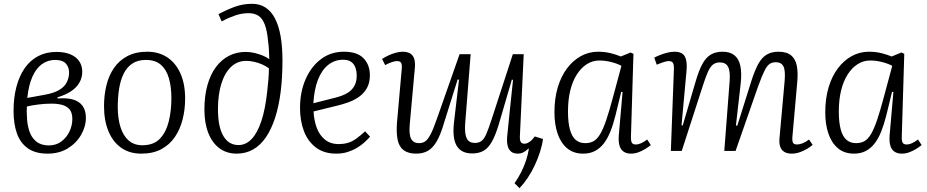

<svg xmlns="http://www.w3.org/2000/svg" viewBox="-20 -791 4856 1006"><path d="M229 14Q166 14 126.5 -13.5Q87 -41 69 -91Q51 -141 51 -210Q51 -279 66 -336Q81 -393 109.5 -434Q138 -475 180 -497Q222 -519 276 -519Q319 -519 349.5 -506Q380 -493 395.5 -469.5Q411 -446 411 -415Q411 -384 396 -358Q381 -332 352.5 -313Q324 -294 281 -281L282 -275Q332 -279 364.5 -269Q397 -259 413.5 -235Q430 -211 430 -174Q430 -128 405 -84.5Q380 -41 335 -13.5Q290 14 229 14ZM236 -29Q273 -29 300.5 -49Q328 -69 343.5 -101Q359 -133 359 -167Q359 -202 343.5 -219Q328 -236 303.5 -242Q279 -248 250 -248Q217 -248 181 -243.5Q145 -239 121 -233Q120 -221 120 -209Q120 -197 121 -183Q122 -141 133 -106Q144 -71 169.5 -50Q195 -29 236 -29ZM123 -278 212 -294Q263 -303 291 -320Q319 -337 330.5 -361Q342 -385 342 -411Q342 -440 324.5 -458.5Q307 -477 269 -477Q231 -477 200.5 -455.5Q170 -434 150 -389.5Q130 -345 123 -278Z M720 14Q658 14 614.5 -17Q571 -48 548 -104Q525 -160 525 -235Q525 -292 537.5 -343.5Q550 -395 577 -434.5Q604 -474 647.5 -497Q691 -520 752 -520Q812 -520 856.5 -490.5Q901 -461 925.5 -406Q950 -351 950 -275Q950 -218 937 -166Q924 -114 896.5 -73.5Q869 -33 825.5 -9.5Q782 14 720 14ZM726 -30Q785 -30 817.5 -64Q850 -98 864 -154Q878 -210 878 -276Q878 -336 865 -381Q852 -426 823 -451.5Q794 -477 744 -477Q701 -477 672.5 -457.5Q644 -438 627.5 -404Q611 -370 604 -325.5Q597 -281 597 -231Q597 -170 611.5 -124.5Q626 -79 654.5 -54.5Q683 -30 726 -30Z M1125 -717Q1166 -739 1209 -755Q1252 -771 1301 -771Q1342 -771 1372 -751Q1402 -731 1421.5 -693Q1441 -655 1450.5 -600Q1460 -545 1460 -474Q1460 -385 1450.5 -309.5Q1441 -234 1421.5 -174Q1402 -114 1373.5 -72Q1345 -30 1306.5 -8Q1268 14 1220 14Q1168 14 1130 -14Q1092 -42 1071.5 -94Q1051 -146 1051 -217Q1051 -289 1067 -345.5Q1083 -402 1112 -440.5Q1141 -479 1180.5 -499Q1220 -519 1267 -519Q1290 -519 1313.5 -513.5Q1337 -508 1357.5 -499.5Q1378 -491 1391 -481Q1390 -508 1389 -530.5Q1388 -553 1385 -571Q1380 -629 1367.5 -662Q1355 -695 1334 -708.5Q1313 -722 1282 -722Q1247 -722 1212 -710Q1177 -698 1141 -679ZM1230 -31Q1268 -31 1298 -62Q1328 -93 1349 -155.5Q1370 -218 1380 -311Q1384 -346 1386.5 -376.5Q1389 -407 1389 -433Q1373 -445 1353.5 -453.5Q1334 -462 1312.5 -467Q1291 -472 1269 -472Q1224 -472 1191 -441Q1158 -410 1140 -353Q1122 -296 1122 -219Q1122 -171 1129.5 -135.5Q1137 -100 1151.5 -76.5Q1166 -53 1185.5 -42Q1205 -31 1230 -31Z M1782 -520Q1852 -520 1885 -485.5Q1918 -451 1918 -397Q1918 -357 1902.5 -329.5Q1887 -302 1861.5 -284Q1836 -266 1805.5 -255Q1775 -244 1745 -237L1623 -207Q1625 -162 1639 -123Q1653 -84 1682 -60Q1711 -36 1755 -36Q1779 -36 1801 -42Q1823 -48 1845 -63.5Q1867 -79 1893 -103L1919 -75Q1907 -61 1890 -45.5Q1873 -30 1850.5 -16.5Q1828 -3 1801 5.5Q1774 14 1741 14Q1678 14 1635.5 -18Q1593 -50 1572.5 -104Q1552 -158 1552 -225Q1552 -309 1581 -375.5Q1610 -442 1661.5 -481Q1713 -520 1782 -520ZM1849 -394Q1849 -417 1842.5 -436Q1836 -455 1820.5 -466.5Q1805 -478 1778 -478Q1733 -478 1699 -450.5Q1665 -423 1645.5 -372Q1626 -321 1622 -250L1740 -280Q1775 -289 1799 -303Q1823 -317 1836 -339.5Q1849 -362 1849 -394Z M1982 -482Q1995 -491 2014 -500Q2033 -509 2053 -514.5Q2073 -520 2089 -520Q2114 -520 2129 -511Q2144 -502 2150 -484Q2156 -466 2154 -439L2127 -141Q2122 -85 2134.5 -63Q2147 -41 2175 -41Q2194 -41 2207.5 -50Q2221 -59 2235.5 -86Q2250 -113 2269 -168L2388 -507H2446L2417 -140Q2414 -88 2426 -65Q2438 -42 2468 -42Q2489 -42 2503 -52.5Q2517 -63 2528.5 -90Q2540 -117 2556 -166L2667 -507H2724L2704 -77Q2703 -57 2708.5 -47.5Q2714 -38 2728 -38Q2741 -38 2755.5 -48.5Q2770 -59 2782 -76L2825 -63Q2821 -31 2809.5 5Q2798 41 2781.5 76Q2765 111 2744.5 141.5Q2724 172 2702 195L2676 169Q2695 142 2710.5 111.5Q2726 81 2736.5 49Q2747 17 2751 -12H2748Q2735 1 2721.5 7.5Q2708 14 2692 14Q2663 14 2648.5 -7Q2634 -28 2637 -72Q2644 -139 2651.5 -215Q2659 -291 2668 -372L2662 -374L2593 -138Q2576 -82 2557.5 -49Q2539 -16 2514.5 -1.5Q2490 13 2454 13Q2397 13 2373 -27Q2349 -67 2359 -152Q2365 -208 2372 -263Q2379 -318 2385 -373L2378 -375L2305 -142Q2288 -84 2268 -50Q2248 -16 2222.5 -1Q2197 14 2160 14Q2119 14 2095 -4Q2071 -22 2063.5 -58.5Q2056 -95 2060 -148L2085 -430Q2087 -453 2081.5 -462Q2076 -471 2060 -471Q2050 -471 2034.5 -466Q2019 -461 1998 -450Z M3286 -78Q3285 -53 3290.5 -43.5Q3296 -34 3311 -34Q3325 -34 3340 -41Q3355 -48 3371 -60L3390 -31Q3378 -21 3361 -10.5Q3344 0 3325 7Q3306 14 3286 14Q3263 14 3247.5 3.5Q3232 -7 3226 -28Q3220 -49 3222 -79L3242 -309L3235 -310L3205 -187Q3193 -139 3178 -101.5Q3163 -64 3143 -38.5Q3123 -13 3096.5 0.5Q3070 14 3036 14Q2984 14 2950.5 -15Q2917 -44 2901 -92.5Q2885 -141 2885 -202Q2885 -275 2902.5 -333.5Q2920 -392 2951.5 -433.5Q2983 -475 3024.5 -497.5Q3066 -520 3114 -520Q3149 -520 3179 -512.5Q3209 -505 3233 -495L3284 -516L3299 -509ZM3046 -41Q3072 -41 3090.5 -51.5Q3109 -62 3125 -89Q3141 -116 3157 -163.5Q3173 -211 3193 -286L3236 -446Q3214 -458 3182.5 -466Q3151 -474 3120 -474Q3085 -474 3055 -455Q3025 -436 3002.5 -401Q2980 -366 2968 -317Q2956 -268 2956 -207Q2956 -150 2966 -113Q2976 -76 2996 -58.5Q3016 -41 3046 -41Z M3803 -366Q3807 -419 3794.5 -441.5Q3782 -464 3752 -464Q3730 -464 3715.5 -452.5Q3701 -441 3689 -414Q3677 -387 3662 -340L3552 0H3495L3511 -429Q3512 -450 3506.5 -460.5Q3501 -471 3484 -471Q3475 -471 3460 -466.5Q3445 -462 3421 -452L3408 -489Q3419 -495 3437.5 -502.5Q3456 -510 3476.5 -515Q3497 -520 3514 -520Q3555 -520 3568.5 -494.5Q3582 -469 3577 -419L3551 -135L3557 -133L3626 -368Q3642 -422 3660 -455.5Q3678 -489 3703.5 -504.5Q3729 -520 3766 -520Q3805 -520 3828 -501.5Q3851 -483 3859 -446.5Q3867 -410 3861 -354L3836 -134L3843 -132L3916 -364Q3934 -421 3952.5 -455Q3971 -489 3996.5 -504.5Q4022 -520 4059 -520Q4102 -520 4125 -501Q4148 -482 4155 -446Q4162 -410 4157 -358L4132 -76Q4130 -54 4134.5 -44Q4139 -34 4156 -34Q4170 -34 4186 -40.5Q4202 -47 4219 -60L4238 -32Q4227 -22 4208.5 -11Q4190 0 4169.5 7Q4149 14 4129 14Q4104 14 4089 4.5Q4074 -5 4068 -22.5Q4062 -40 4064 -65L4091 -365Q4096 -421 4085 -443Q4074 -465 4045 -465Q4026 -465 4012.5 -456Q3999 -447 3985.5 -420Q3972 -393 3952 -338L3834 0H3775Z M4705 -78Q4704 -53 4709.5 -43.5Q4715 -34 4730 -34Q4744 -34 4759 -41Q4774 -48 4790 -60L4809 -31Q4797 -21 4780 -10.5Q4763 0 4744 7Q4725 14 4705 14Q4682 14 4666.5 3.5Q4651 -7 4645 -28Q4639 -49 4641 -79L4661 -309L4654 -310L4624 -187Q4612 -139 4597 -101.5Q4582 -64 4562 -38.5Q4542 -13 4515.5 0.5Q4489 14 4455 14Q4403 14 4369.5 -15Q4336 -44 4320 -92.5Q4304 -141 4304 -202Q4304 -275 4321.5 -333.5Q4339 -392 4370.5 -433.5Q4402 -475 4443.5 -497.5Q4485 -520 4533 -520Q4568 -520 4598 -512.5Q4628 -505 4652 -495L4703 -516L4718 -509ZM4465 -41Q4491 -41 4509.5 -51.5Q4528 -62 4544 -89Q4560 -116 4576 -163.5Q4592 -211 4612 -286L4655 -446Q4633 -458 4601.5 -466Q4570 -474 4539 -474Q4504 -474 4474 -455Q4444 -436 4421.5 -401Q4399 -366 4387 -317Q4375 -268 4375 -207Q4375 -150 4385 -113Q4395 -76 4415 -58.5Q4435 -41 4465 -41Z"/></svg>

Font: Literata 24pt Light
Style: Italic
Weight: 300
Italic angle: -2°
Designer: Latin by Veronika Burian and Jose Scaglione. Greek by Irene Vlachou. Cyrillic by Vera Evstafieva
Foundry: TypeTogether
Version: Version 3.103;gftools[0.9.29]